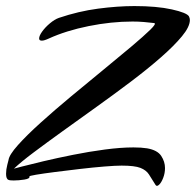

<svg xmlns="http://www.w3.org/2000/svg" viewBox="-27 -555 646 633"><path d="M486 55Q473 34 464 20Q455 6 436 -1.5Q417 -9 374 -9Q354 -9 317 -6Q280 -3 237 2Q194 7 155 12Q116 17 92 21Q68 25 70 27Q72 34 53.5 37Q35 40 18 40Q5 40 1 38Q-7 35 -7 18Q-7 4 -3 -11.5Q1 -27 1 -27Q3 -44 32 -76.5Q61 -109 107 -150.5Q153 -192 206.5 -236.5Q260 -281 312 -323.5Q364 -366 405.5 -401Q447 -436 468.5 -457Q490 -478 481 -479Q465 -481 447 -482.5Q429 -484 410 -484Q340 -484 265.5 -469Q191 -454 134 -428Q119 -421 111 -421Q102 -421 102 -428Q102 -437 112 -451Q122 -465 137.5 -478Q153 -491 167 -496Q232 -518 296.5 -526.5Q361 -535 416 -535Q490 -535 539.5 -524Q589 -513 596 -501Q599 -495 599 -489Q599 -467 573 -435.5Q547 -404 503 -365.5Q459 -327 404 -285.5Q349 -244 291 -202.5Q233 -161 179.5 -122.5Q126 -84 84 -52.5Q42 -21 19 1Q19 1 45.5 -6Q72 -13 116.5 -23.5Q161 -34 213.5 -44.5Q266 -55 318.5 -62Q371 -69 413 -69Q439 -69 458 -66Q492 -60 504.5 -41Q517 -22 517 -1Q517 16 511 31.5Q505 47 497.5 54Q490 61 486 55Z"/></svg>

Font: Grechen Fuemen
Style: Regular
Weight: 400
Designer: Robert E. Leuschke
Foundry: Robert E. Leuschke
Version: Version 1.010; ttfautohint (v1.8.3)